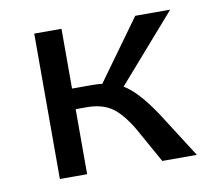

<svg xmlns="http://www.w3.org/2000/svg" viewBox="-56 -478 599 541"><g transform="rotate(-10 244.0 -208.0)"><path d="M381 -133 466 0H367L310 -102Q281 -150 253.5 -168Q226 -186 184 -186H152V0H74V-416H152V-245H209Q229 -245 238 -243L363 -416H463L296 -225Q334 -203 381 -133Z"/></g></svg>

Font: EauTest Medium
Style: Regular
Weight: 500
Designer: Christian Thalmann (Catharsis Fonts)
Version: Version 0.001;PS 000.001;hotconv 1.0.88;makeotf.lib2.5.64775